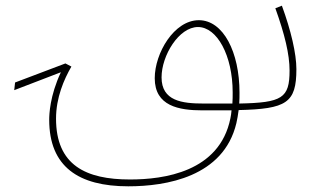

<svg xmlns="http://www.w3.org/2000/svg" viewBox="-20 -383 1092 675"><path d="M692 5C730 5 764 5 794 5C793 15 792 25 790 33C752 222 555 248 437 248C282 248 177 198 177 34C177 -40 205 -104 231 -149L210 -160L33 -93L30 -66L194 -129C155 -46 153 20 153 38C153 203 256 272 431 272C564 272 766 239 811 50C814 36 817 21 819 4C987 0 1022 -21 1022 -140C1022 -194 1003 -276 971 -363L948 -354C981 -262 998 -192 998 -135C998 -38 972 -22 821 -19C822 -32 822 -44 822 -57C822 -200 765 -312 679 -312C592 -312 524 -196 524 -108C524 -10 609 5 692 5ZM696 -19C620 -19 548 -28 548 -111C548 -188 609 -288 676 -288C743 -288 798 -188 798 -58C798 -45 798 -32 797 -19C767 -19 734 -19 696 -19Z"/></svg>

Font: Noto Sans Arabic UI Th
Style: Regular
Weight: 100
Designer: Monotype Design Team, Nadine Chahine and Nizar Qandah
Foundry: Monotype Imaging Inc.
Version: Version 2.010